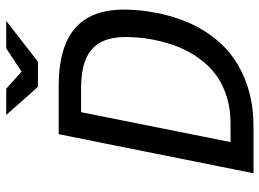

<svg xmlns="http://www.w3.org/2000/svg" viewBox="-170 -720 850 629"><g transform="rotate(-90 255.5 -405.0)"><path d="M2.9 0 130.9 -638.2H291Q414.1 -638.2 476.6 -585.7Q539.1 -533.2 539.1 -422.9Q539.1 -403.3 536.6 -374.5Q534.2 -345.7 527.3 -312.5Q520.5 -279.3 508.1 -242.9Q495.6 -206.5 475.6 -171.9Q455.6 -137.2 426.8 -106Q397.9 -74.7 358.6 -51.3Q319.3 -27.8 268.6 -13.9Q217.8 0 152.8 0ZM449.2 -418.9Q449.2 -458.5 438.7 -486.1Q428.2 -513.7 407.2 -531.2Q386.2 -548.8 354.5 -556.9Q322.8 -564.9 280.8 -564.9H203.1L105 -75.2H164.1Q211.9 -75.2 249.5 -86.4Q287.1 -97.7 316.2 -116.9Q345.2 -136.2 366.2 -161.6Q387.2 -187 402.1 -215.3Q417 -243.7 426.3 -272.9Q435.5 -302.2 440.7 -329.3Q445.8 -356.4 447.5 -379.6Q449.2 -402.8 449.2 -418.9ZM193.8 -810.1H279.8L335.9 -759.8L412.1 -810.1H502L368.2 -706.1H286.1ZM-39.1 -638.2Z"/></g></svg>

Font: Code New Roman
Style: Italic
Weight: 400
Italic angle: -11°
Monospace: yes
Designer: Sam Radian
Foundry: Code New Roman
Version: Version 1.508 October 19, 2014